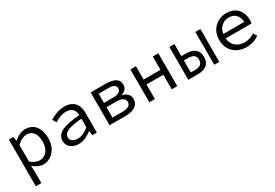

<svg xmlns="http://www.w3.org/2000/svg" viewBox="38 -1378 3524 2463"><g transform="rotate(-30 1800.0 -146.5)"><path d="M93.1 205.1V-486.1H161L168 -423.7H170.7Q204.8 -456 249.5 -477Q294.2 -498.1 338.5 -498.1Q404.6 -498.1 449.2 -467.5Q493.8 -437 517.1 -381.3Q540.3 -325.5 540.3 -250.4Q540.3 -167.6 509.2 -109Q478 -50.4 428 -19.2Q377.9 12 319.1 12Q285.8 12 246.3 -4.5Q206.7 -21 173.9 -50.6H171.1L175.3 40.5V205.1ZM305.3 -57.2Q348.4 -57.2 382.3 -80.3Q416.2 -103.3 435.8 -146.5Q455.3 -189.7 455.3 -249.7Q455.3 -303.3 441.1 -343.7Q426.9 -384 397 -406.5Q367.1 -428.9 318.1 -428.9Q285.5 -428.9 248.9 -411.4Q212.3 -393.9 175.3 -356.2V-114.1Q209.7 -83.4 245.2 -70.3Q280.7 -57.2 305.3 -57.2Z M846.3 12Q800.7 12 763.1 -4.4Q725.5 -20.9 703 -51.8Q680.5 -82.7 680.5 -126.2Q680.5 -207.7 762.8 -250.3Q845.1 -292.9 1033.2 -307.6Q1032.1 -340.7 1019.5 -368.7Q1006.8 -396.6 979.1 -413.5Q951.3 -430.4 904.3 -430.4Q872.6 -430.4 842.1 -421.7Q811.5 -413.1 784.2 -399.5Q756.8 -385.9 733.8 -371.9L701.6 -428.3Q726.3 -444.2 760.6 -460.5Q794.8 -476.8 835.2 -487.4Q875.5 -498.1 918.1 -498.1Q984.7 -498.1 1028.3 -473.3Q1072 -448.5 1093.7 -403.6Q1115.5 -358.7 1115.5 -298.2V0H1047.5L1040.6 -65.9H1037.8Q997.7 -34.5 947.7 -11.2Q897.8 12 846.3 12ZM868.2 -54.3Q909.6 -54.3 950.6 -73Q991.7 -91.8 1033.2 -126.4V-253.6Q929.2 -245.3 869.7 -229Q810.1 -212.7 785.6 -188.4Q761.1 -164.2 761.1 -132Q761.1 -104.6 776.3 -87.2Q791.4 -69.9 815.8 -62.1Q840.1 -54.3 868.2 -54.3Z M1304 0V-486H1529Q1585 -486 1627.5 -473.5Q1670 -461 1694 -434Q1718 -407 1718 -363Q1718 -323 1695 -297Q1672 -271 1633 -259V-256Q1662 -249 1686 -235Q1710 -221 1724.5 -197.5Q1739 -174 1739 -139Q1739 -91 1713 -60Q1687 -29 1641.5 -14.5Q1596 0 1537 0ZM1385 -284H1515Q1581 -284 1609.5 -302.5Q1638 -321 1638 -355Q1638 -389 1610.5 -404.5Q1583 -420 1521 -420H1385ZM1385 -66H1528Q1594 -66 1625.5 -85Q1657 -104 1657 -144Q1657 -181 1623 -200.5Q1589 -220 1523 -220H1385Z M1893.1 0V-486.1H1975.3V-288.8H2224.7V-486.1H2306.9V0H2224.7V-215.9H1975.3V0Z M2470.2 0V-486.1H2545.1V-307H2613.4Q2667.2 -307 2707.4 -291Q2747.5 -275 2769.8 -241.6Q2792.1 -208.2 2792.1 -155.2Q2792.1 -101.2 2769.8 -66.9Q2747.5 -32.6 2707.4 -16.3Q2667.2 0 2613.4 0ZM2545.1 -65.5H2604.8Q2662.5 -65.5 2690.7 -87.3Q2718.9 -109.1 2718.9 -155.2Q2718.9 -201 2690.7 -222Q2662.5 -243 2604.8 -243H2545.1ZM2854.9 0V-486.1H2929.8V0Z M3330 12Q3257 12 3197.5 -18Q3138 -48 3103 -105.5Q3068 -163 3068 -244Q3068 -323 3103 -380Q3138 -437 3194.5 -467.5Q3251 -498 3316 -498Q3386 -498 3435.5 -469.5Q3485 -441 3511.5 -390Q3538 -339 3538 -270Q3538 -256 3537 -243Q3536 -230 3534 -220H3123V-284H3485L3464 -261Q3464 -347 3424.5 -390Q3385 -433 3318 -433Q3273 -433 3234.5 -411Q3196 -389 3173 -347Q3150 -305 3150 -244Q3150 -181 3175 -139Q3200 -97 3243 -75.5Q3286 -54 3340 -54Q3384 -54 3419.5 -66.5Q3455 -79 3488 -100L3518 -46Q3482 -22 3435.5 -5Q3389 12 3330 12Z"/></g></svg>

Font: Source Code Pro ExtraLight
Style: Regular
Weight: 200
Monospace: yes
Designer: Paul D. Hunt, Teo Tuominen
Foundry: Adobe
Version: Version 1.026;hotconv 1.1.0;makeotfexe 2.6.0